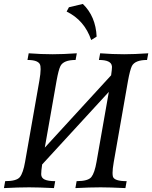

<svg xmlns="http://www.w3.org/2000/svg" viewBox="-27 -964 780 984"><path d="M615.7 0Q535.6 -3.9 488.8 -3.9Q434.1 -3.9 359.4 0L365.7 -35.6Q424.8 -35.6 441.4 -56.9Q458 -78.1 467.8 -134.8L530.8 -493.2L189 -121.1Q184.1 -87.9 184.1 -71.3Q184.1 -52.2 201.9 -43.9Q219.7 -35.6 255.9 -35.6L249.5 0Q169.4 -3.9 122.6 -3.9Q67.9 -3.9 -6.8 0L-0.5 -35.6Q58.6 -35.6 75.2 -56.9Q91.8 -78.1 101.6 -134.8L174.8 -550.8Q181.2 -587.4 181.2 -609.4Q181.2 -618.7 180.2 -625.5Q176.3 -656.7 113.8 -656.7L120.1 -690.9Q183.6 -686 243.2 -686Q295.4 -686 366.7 -690.9L360.4 -656.7Q298.8 -656.7 282.7 -625.5Q272.9 -605.5 263.2 -551.8L202.6 -207.5L542.5 -578.1Q546.9 -608.9 546.9 -620.6L546.4 -625.5Q542.5 -656.7 480 -656.7L486.3 -690.9Q549.8 -686 609.4 -686Q661.6 -686 732.9 -690.9L726.6 -656.7Q665 -656.7 648.9 -625.5Q639.2 -605.5 628.9 -549.3L555.7 -131.8Q549.8 -98.1 549.8 -78.1Q549.8 -65.9 551.8 -58.6Q559.1 -35.6 622.1 -35.6ZM440.4 -758.8Q406.2 -859.9 314.5 -904.8L326.2 -926.8L397.5 -943.8Q463.4 -880.4 468.3 -776.4Z"/></svg>

Font: Kelvinch
Style: Italic
Weight: 400
Italic angle: -10°
Designer: Paul James Miller
Foundry: High-Logic / Made with FontCreator
Version: Version 3.40;July 22, 2017;FontCreator 11.0.0.2388 64-bit